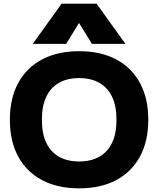

<svg xmlns="http://www.w3.org/2000/svg" viewBox="-20 -1020 865 1050"><path d="M413 10Q295 10 210 -35Q125 -80 79.5 -164Q34 -248 34 -365Q34 -482 79.5 -566Q125 -650 210 -695Q295 -740 413 -740Q531 -740 615.5 -695Q700 -650 745.5 -566Q791 -482 791 -365Q791 -248 745.5 -164Q700 -80 615.5 -35Q531 10 413 10ZM413 -137Q478 -137 524 -163.5Q570 -190 593.5 -240.5Q617 -291 617 -365Q617 -439 593.5 -489.5Q570 -540 524 -566.5Q478 -593 413 -593Q347 -593 301.5 -566.5Q256 -540 232.5 -489.5Q209 -439 209 -365Q209 -291 232.5 -240.5Q256 -190 301.5 -163.5Q347 -137 413 -137ZM159 -780 317 -1000H508L666 -780H483L413 -893H411L342 -780Z"/></svg>

Font: M PLUS 2 ExtraBold
Style: Regular
Weight: 800
Version: Version 1.001